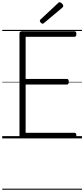

<svg xmlns="http://www.w3.org/2000/svg" viewBox="-20 -1236 752 1715"><path d="M181 0Q167 0 160.5 -5.5Q154 -11 154 -23V-938Q154 -948 161 -952.5Q168 -957 182 -957H645Q653 -957 657.5 -951.5Q662 -946 662 -933Q662 -919 657.5 -913Q653 -907 645 -907H209V-531H578Q586 -531 590 -525.5Q594 -520 594 -506Q594 -492 590 -486.5Q586 -481 578 -481H209V-50H645Q653 -50 657.5 -44.5Q662 -39 662 -25Q662 -11 657.5 -5.5Q653 0 645 0ZM361 -1024Q354 -1024 345 -1033Q336 -1042 336 -1049Q336 -1052 336.5 -1055Q337 -1058 341 -1061L497 -1207Q501 -1211 504 -1213.5Q507 -1216 511 -1216Q518 -1216 526 -1210.5Q534 -1205 539.5 -1197.5Q545 -1190 545 -1183Q545 -1179 543.5 -1176Q542 -1173 537 -1168L375 -1032Q370 -1028 367 -1026Q364 -1024 361 -1024ZM0 449H712V459H0ZM0 -20H712V0H0ZM0 -505H712V-500H0ZM0 -969H712V-959H0Z"/></svg>

Font: Playwrite IT Trad Guides
Style: Regular
Weight: 400
Designer: Veronika Burian, José Scaglione
Foundry: TypeTogether
Version: Version 1.003